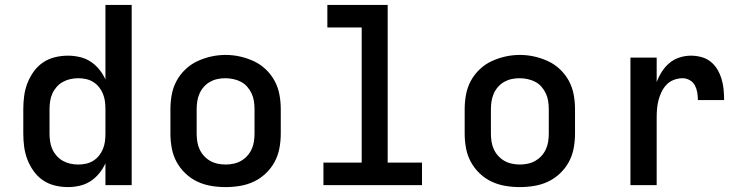

<svg xmlns="http://www.w3.org/2000/svg" viewBox="-20 -755 3040 783"><path d="M257 8Q230 8 203.5 1.5Q177 -5 155 -20Q133 -35 117 -57.5Q101 -80 91.5 -105Q82 -130 78.5 -156.5Q75 -183 75 -210V-310Q75 -337 78.5 -363.5Q82 -390 91.5 -415Q101 -440 117 -462.5Q133 -485 155 -500Q177 -515 203.5 -521.5Q230 -528 257 -528Q281 -528 305 -522.5Q329 -517 349 -504Q369 -491 384.5 -472Q400 -453 410 -431V-735H517V0H410V-89Q400 -67 384.5 -48Q369 -29 349 -16Q329 -3 305 2.5Q281 8 257 8ZM299 -84Q315 -84 331 -87.5Q347 -91 360.5 -99.5Q374 -108 384 -120.5Q394 -133 400 -148Q406 -163 408 -178.5Q410 -194 410 -210V-310Q410 -326 408 -341.5Q406 -357 400 -372Q394 -387 384 -399.5Q374 -412 360.5 -420.5Q347 -429 331 -432.5Q315 -436 299 -436Q283 -436 267 -432.5Q251 -429 236.5 -421Q222 -413 211 -400.5Q200 -388 193.5 -373.5Q187 -359 184.5 -342.5Q182 -326 182 -310V-210Q182 -194 184.5 -177.5Q187 -161 193.5 -146.5Q200 -132 211 -119.5Q222 -107 236.5 -99Q251 -91 267 -87.5Q283 -84 299 -84Z M900 8Q870 8 840.5 3Q811 -2 784.5 -14.5Q758 -27 736 -48Q714 -69 700 -95Q686 -121 680.5 -150.5Q675 -180 675 -210V-310Q675 -340 680.5 -369.5Q686 -399 700 -425Q714 -451 736 -472Q758 -493 785 -505.5Q812 -518 841 -524.5Q870 -531 900 -531Q930 -531 959 -524.5Q988 -518 1015 -505.5Q1042 -493 1064 -472Q1086 -451 1100 -425Q1114 -399 1119.5 -369.5Q1125 -340 1125 -310V-210Q1125 -180 1119.5 -150.5Q1114 -121 1100 -95Q1086 -69 1064 -48Q1042 -27 1015.5 -14.5Q989 -2 959.5 3Q930 8 900 8ZM900 -84Q916 -84 932.5 -87.5Q949 -91 963 -99Q977 -107 988 -119Q999 -131 1006 -146Q1013 -161 1015.5 -177.5Q1018 -194 1018 -210V-310Q1018 -326 1015.5 -342.5Q1013 -359 1006 -374Q999 -389 988 -401.5Q977 -414 962.5 -421.5Q948 -429 931.5 -432.5Q915 -436 898 -436Q882 -436 866 -432.5Q850 -429 836 -421Q822 -413 811 -400.5Q800 -388 793.5 -373Q787 -358 784.5 -342Q782 -326 782 -310V-210Q782 -194 784.5 -177.5Q787 -161 794 -146Q801 -131 812 -119Q823 -107 837 -99Q851 -91 867.5 -87.5Q884 -84 900 -84Z M1299 0V-92H1455V-643H1315V-735H1561V-92H1701V0Z M2100 8Q2070 8 2040.5 3Q2011 -2 1984.5 -14.5Q1958 -27 1936 -48Q1914 -69 1900 -95Q1886 -121 1880.5 -150.5Q1875 -180 1875 -210V-310Q1875 -340 1880.5 -369.5Q1886 -399 1900 -425Q1914 -451 1936 -472Q1958 -493 1985 -505.5Q2012 -518 2041 -524.5Q2070 -531 2100 -531Q2130 -531 2159 -524.5Q2188 -518 2215 -505.5Q2242 -493 2264 -472Q2286 -451 2300 -425Q2314 -399 2319.5 -369.5Q2325 -340 2325 -310V-210Q2325 -180 2319.5 -150.5Q2314 -121 2300 -95Q2286 -69 2264 -48Q2242 -27 2215.5 -14.5Q2189 -2 2159.5 3Q2130 8 2100 8ZM2100 -84Q2116 -84 2132.5 -87.5Q2149 -91 2163 -99Q2177 -107 2188 -119Q2199 -131 2206 -146Q2213 -161 2215.5 -177.5Q2218 -194 2218 -210V-310Q2218 -326 2215.5 -342.5Q2213 -359 2206 -374Q2199 -389 2188 -401.5Q2177 -414 2162.5 -421.5Q2148 -429 2131.5 -432.5Q2115 -436 2098 -436Q2082 -436 2066 -432.5Q2050 -429 2036 -421Q2022 -413 2011 -400.5Q2000 -388 1993.5 -373Q1987 -358 1984.5 -342Q1982 -326 1982 -310V-210Q1982 -194 1984.5 -177.5Q1987 -161 1994 -146Q2001 -131 2012 -119Q2023 -107 2037 -99Q2051 -91 2067.5 -87.5Q2084 -84 2100 -84Z M2551 0V-520H2658V-420Q2666 -442 2679 -462.5Q2692 -483 2710 -498Q2728 -513 2751 -520.5Q2774 -528 2798 -528Q2819 -528 2840 -522.5Q2861 -517 2878 -503.5Q2895 -490 2906 -471Q2917 -452 2923 -431.5Q2929 -411 2931 -390Q2933 -369 2933 -347H2826Q2826 -363 2823.5 -378Q2821 -393 2814 -406.5Q2807 -420 2793 -428Q2779 -436 2764 -436Q2746 -436 2728.5 -429.5Q2711 -423 2698.5 -410Q2686 -397 2678 -380.5Q2670 -364 2665.5 -346.5Q2661 -329 2659.5 -311.5Q2658 -294 2658 -276V0Z"/></svg>

Font: Iosevka Custom SmBdEx
Style: Regular
Weight: 600
Width: 7
Monospace: yes
Designer: Belleve Invis
Foundry: Belleve Invis
Version: Version 11.2.4; ttfautohint (v1.8.4)